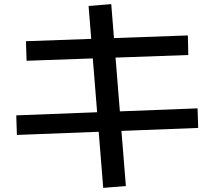

<svg xmlns="http://www.w3.org/2000/svg" viewBox="-20 -826 1040 932"><path d="M481 86 410 -797 520 -806 591 77ZM62 -171 59 -266 939 -300 942 -205ZM109 -531 106 -626 892 -654 894 -559Z"/></svg>

Font: M PLUS 2 Thin Medium
Style: Regular
Weight: 500
Version: Version 1.001